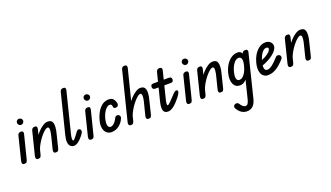

<svg xmlns="http://www.w3.org/2000/svg" viewBox="-91 -1484 4397 2553"><g transform="rotate(-20 2107.0 -208.0)"><path d="M39 0Q16 0 10 -15.5Q4 -31 10 -53L92 -382Q97 -402 109 -410.5Q121 -419 141 -419Q161 -419 167.5 -406.5Q174 -394 169 -374L86 -44Q81 -25 73 -12.5Q65 0 39 0ZM174 -502Q156 -502 143.5 -516Q131 -530 131 -546Q131 -563 142.5 -576Q154 -589 174 -589Q191 -589 205 -577Q219 -565 219 -546Q219 -530 206 -516Q193 -502 174 -502Z M485 0Q461 0 455.5 -15.5Q450 -31 456 -52L500 -228Q509 -265 512 -292Q515 -319 510 -334Q505 -349 490 -349Q476 -349 455 -333Q434 -317 409.5 -290Q385 -263 362.5 -230.5Q340 -198 322 -164Q304 -130 296 -101L314 -251Q342 -300 378 -338.5Q414 -377 451 -400Q488 -423 519 -423Q545 -423 562.5 -413Q580 -403 587.5 -379.5Q595 -356 592.5 -316.5Q590 -277 574 -218L531 -44Q526 -25 518.5 -12.5Q511 0 485 0ZM234 0Q211 0 205 -15.5Q199 -31 205 -53L287 -382Q293 -402 304.5 -410.5Q316 -419 336 -419Q356 -419 362.5 -406.5Q369 -394 364 -374L282 -44Q277 -25 268.5 -12.5Q260 0 234 0Z M742 0Q712 0 692 -19Q672 -38 668 -76.5Q664 -115 679 -174L820 -737Q826 -756 837 -764Q848 -772 868 -772Q888 -772 895 -760.5Q902 -749 897 -729L754 -157Q745 -120 745 -95Q745 -70 756 -70Q764 -70 782 -90Q800 -110 823 -143Q837 -165 847.5 -175Q858 -185 872 -185Q886 -185 894 -175.5Q902 -166 902 -152Q902 -140 896.5 -128.5Q891 -117 874 -95Q837 -48 803.5 -24Q770 0 742 0Z M984 0Q961 0 955 -15.5Q949 -31 955 -53L1037 -382Q1042 -402 1054 -410.5Q1066 -419 1086 -419Q1106 -419 1112.5 -406.5Q1119 -394 1114 -374L1031 -44Q1026 -25 1018 -12.5Q1010 0 984 0ZM1119 -502Q1101 -502 1088.5 -516Q1076 -530 1076 -546Q1076 -563 1087.5 -576Q1099 -589 1119 -589Q1136 -589 1150 -577Q1164 -565 1164 -546Q1164 -530 1151 -516Q1138 -502 1119 -502Z M1275 0Q1232 0 1204 -25.5Q1176 -51 1167.5 -95Q1159 -139 1173 -194Q1199 -299 1253.5 -361Q1308 -423 1384 -423Q1425 -423 1446.5 -398Q1468 -373 1475 -334Q1478 -320 1471.5 -307.5Q1465 -295 1452 -290Q1432 -283 1417.5 -289.5Q1403 -296 1403 -311Q1403 -328 1395.5 -339.5Q1388 -351 1371 -351Q1348 -351 1324.5 -330Q1301 -309 1283 -275Q1265 -241 1255 -203Q1239 -138 1247 -104.5Q1255 -71 1286 -71Q1310 -71 1337.5 -97.5Q1365 -124 1382 -163Q1389 -178 1404 -183.5Q1419 -189 1432 -183Q1445 -178 1452.5 -164Q1460 -150 1453 -133Q1430 -75 1382 -37.5Q1334 0 1275 0Z M1797 1Q1773 1 1767.5 -14.5Q1762 -30 1767 -51L1812 -228Q1821 -265 1823.5 -292Q1826 -319 1821 -334Q1816 -349 1802 -349Q1788 -349 1767 -333Q1746 -317 1721.5 -290Q1697 -263 1674.5 -230.5Q1652 -198 1634 -164Q1616 -130 1607 -101L1626 -251Q1654 -300 1690 -338.5Q1726 -377 1763 -400Q1800 -423 1831 -423Q1857 -423 1874 -413Q1891 -403 1899 -379.5Q1907 -356 1904.5 -316.5Q1902 -277 1886 -218L1843 -43Q1838 -24 1830.5 -11.5Q1823 1 1797 1ZM1546 0Q1523 0 1517 -15.5Q1511 -31 1517 -53L1688 -736Q1694 -756 1705 -764.5Q1716 -773 1737 -772Q1757 -771 1763.5 -759Q1770 -747 1765 -727L1593 -44Q1588 -25 1580 -12.5Q1572 0 1546 0Z M2016 -345Q1992 -345 1984 -357Q1976 -369 1976 -383Q1976 -397 1984 -408Q1992 -419 2016 -419H2233Q2258 -419 2265.5 -408Q2273 -397 2273 -383Q2273 -369 2265 -357Q2257 -345 2233 -345ZM2076 0Q2052 0 2035.5 -8Q2019 -16 2010.5 -35.5Q2002 -55 2004 -90Q2006 -125 2020 -178L2113 -548Q2119 -567 2130.5 -575Q2142 -583 2161 -583Q2182 -583 2189.5 -571Q2197 -559 2191 -538L2097 -160Q2087 -122 2087 -101.5Q2087 -81 2098 -81Q2107 -81 2134 -107Q2161 -133 2210 -186Q2230 -209 2243.5 -218.5Q2257 -228 2268 -228Q2275 -228 2282 -224.5Q2289 -221 2289 -207Q2289 -199 2280.5 -180.5Q2272 -162 2251 -135Q2194 -62 2151 -31Q2108 0 2076 0Z M2373 0Q2350 0 2344 -15.5Q2338 -31 2344 -53L2426 -382Q2431 -402 2443 -410.5Q2455 -419 2475 -419Q2495 -419 2501.5 -406.5Q2508 -394 2503 -374L2420 -44Q2415 -25 2407 -12.5Q2399 0 2373 0ZM2508 -502Q2490 -502 2477.5 -516Q2465 -530 2465 -546Q2465 -563 2476.5 -576Q2488 -589 2508 -589Q2525 -589 2539 -577Q2553 -565 2553 -546Q2553 -530 2540 -516Q2527 -502 2508 -502Z M2819 0Q2795 0 2789.5 -15.5Q2784 -31 2790 -52L2834 -228Q2843 -265 2846 -292Q2849 -319 2844 -334Q2839 -349 2824 -349Q2810 -349 2789 -333Q2768 -317 2743.5 -290Q2719 -263 2696.5 -230.5Q2674 -198 2656 -164Q2638 -130 2630 -101L2648 -251Q2676 -300 2712 -338.5Q2748 -377 2785 -400Q2822 -423 2853 -423Q2879 -423 2896.5 -413Q2914 -403 2921.5 -379.5Q2929 -356 2926.5 -316.5Q2924 -277 2908 -218L2865 -44Q2860 -25 2852.5 -12.5Q2845 0 2819 0ZM2568 0Q2545 0 2539 -15.5Q2533 -31 2539 -53L2621 -382Q2627 -402 2638.5 -410.5Q2650 -419 2670 -419Q2690 -419 2696.5 -406.5Q2703 -394 2698 -374L2616 -44Q2611 -25 2602.5 -12.5Q2594 0 2568 0Z M3090 0Q3027 0 3000.5 -57Q2974 -114 2997 -209Q3014 -274 3045 -321.5Q3076 -369 3117 -396Q3158 -423 3205 -423Q3243 -423 3260.5 -397.5Q3278 -372 3278 -325.5Q3278 -279 3262 -215Q3246 -150 3220.5 -101.5Q3195 -53 3162.5 -26.5Q3130 0 3090 0ZM3107 -71Q3146 -71 3179 -115.5Q3212 -160 3229 -231Q3244 -290 3234.5 -320.5Q3225 -351 3195 -351Q3157 -351 3124 -307.5Q3091 -264 3074 -194Q3059 -134 3068.5 -102.5Q3078 -71 3107 -71ZM3061 356Q3018 356 2983 332.5Q2948 309 2922 261Q2915 249 2918.5 237Q2922 225 2931.5 217.5Q2941 210 2952 208Q2967 206 2977 210.5Q2987 215 2992 223Q3009 251 3028 267Q3047 283 3065 283Q3085 283 3098 265Q3111 247 3119 215L3269 -389Q3272 -401 3283 -410Q3294 -419 3314 -419Q3334 -419 3342 -407.5Q3350 -396 3346 -381L3196 224Q3180 291 3146.5 323.5Q3113 356 3061 356Z M3487 0Q3448 0 3421 -24.5Q3394 -49 3386 -95.5Q3378 -142 3394 -207Q3411 -272 3441.5 -320Q3472 -368 3513 -395.5Q3554 -423 3601 -423Q3641 -423 3667 -399Q3693 -375 3693 -342Q3693 -306 3658 -266.5Q3623 -227 3562 -192Q3501 -157 3422 -133L3434 -204Q3483 -217 3524 -238.5Q3565 -260 3590 -284.5Q3615 -309 3615 -331Q3615 -340 3607.5 -345.5Q3600 -351 3587 -351Q3562 -351 3539.5 -330Q3517 -309 3499.5 -273Q3482 -237 3471 -192Q3456 -134 3464.5 -102.5Q3473 -71 3502 -71Q3533 -71 3573.5 -101.5Q3614 -132 3666 -191Q3676 -204 3692.5 -205Q3709 -206 3723 -196Q3734 -187 3735.5 -172Q3737 -157 3726 -142Q3664 -71 3605.5 -35.5Q3547 0 3487 0Z M4060 0Q4036 0 4030.5 -15.5Q4025 -31 4031 -52L4075 -228Q4084 -265 4087 -292Q4090 -319 4085 -334Q4080 -349 4065 -349Q4051 -349 4030 -333Q4009 -317 3984.5 -290Q3960 -263 3937.5 -230.5Q3915 -198 3897 -164Q3879 -130 3871 -101L3889 -251Q3917 -300 3953 -338.5Q3989 -377 4026 -400Q4063 -423 4094 -423Q4120 -423 4137.5 -413Q4155 -403 4162.5 -379.5Q4170 -356 4167.5 -316.5Q4165 -277 4149 -218L4106 -44Q4101 -25 4093.5 -12.5Q4086 0 4060 0ZM3809 0Q3786 0 3780 -15.5Q3774 -31 3780 -53L3862 -382Q3868 -402 3879.5 -410.5Q3891 -419 3911 -419Q3931 -419 3937.5 -406.5Q3944 -394 3939 -374L3857 -44Q3852 -25 3843.5 -12.5Q3835 0 3809 0Z"/></g></svg>

Font: Edu TAS Beginner Medium
Style: Regular
Weight: 500
Version: Version 1.003